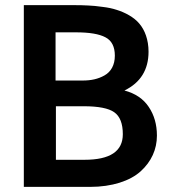

<svg xmlns="http://www.w3.org/2000/svg" viewBox="-20 -731 707 751"><path d="M197.3 -604.5H277.3C329.6 -604.5 368.2 -598.1 392.6 -585C417 -572.3 429.2 -548.3 429.2 -513.2C429.2 -476.6 414.1 -450.2 388.7 -436C363.8 -421.9 336.4 -416 303.2 -416H197.3ZM198.7 -315.4H307.6C364.7 -315.4 404.8 -307.6 426.8 -292C449.2 -276.4 460.4 -247.6 460.4 -206.1C460.4 -139.2 410.6 -106 310.5 -106H198.7ZM332.5 0C418.5 0 488.8 -23.4 530.3 -61C571.8 -98.6 593.8 -146.5 593.8 -200.7C593.8 -244.1 583 -281.2 562 -312.5C541 -344.2 509.3 -365.7 466.8 -377C529.8 -407.7 561 -458.5 561 -528.8C561 -575.7 546.4 -613.8 524.9 -638.7C503.9 -664.1 468.3 -682.6 436.5 -692.4C420.4 -697.8 401.9 -701.7 380.9 -704.1C359.9 -707 341.3 -709 325.2 -709.5C309.1 -710.4 290.5 -710.9 270 -710.9H73.2V0Z"/></svg>

Font: Ride
Style: Bold
Weight: 700
Version: Version 3.000